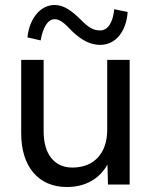

<svg xmlns="http://www.w3.org/2000/svg" viewBox="-20 -740 615 770"><path d="M248 10C322 10 378 -22 411 -80L413 0H500V-500H410V-220C410 -125 357 -68 270 -68C198 -68 155 -122 155 -213V-500H65V-205C65 -72 134 10 248 10ZM492 -692 438 -703C433 -647 411 -618 382 -618C356 -618 338 -627 307 -658C269 -696 237 -720 199 -720C142 -720 98 -666 90 -590L143 -578C152 -629 171 -663 199 -663C223 -663 242 -643 270 -614C309 -577 344 -560 382 -560C442 -560 486 -611 492 -692Z"/></svg>

Font: Gully
Style: Regular
Weight: 400
Designer: jaikishan Patel
Foundry: MagicType
Version: Version 1.000;Glyphs 3.2 (3242)